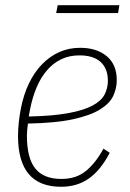

<svg xmlns="http://www.w3.org/2000/svg" viewBox="-20 -703 498 735"><path d="M214 12Q49 12 49 -182Q49 -208 52 -235.5Q55 -263 60 -288Q70 -340 90.5 -383Q111 -426 140.5 -456.5Q170 -487 206.5 -503.5Q243 -520 287 -520Q350 -520 388.5 -488Q427 -456 427 -396Q427 -365 413.5 -336Q400 -307 363 -284Q326 -261 259.5 -246.5Q193 -232 87 -230Q85 -217 84 -204.5Q83 -192 83 -184Q83 -98 115 -58Q147 -18 215 -18Q272 -18 309.5 -49Q347 -80 376 -134L400 -118Q365 -51 320 -19.5Q275 12 214 12ZM284 -491Q245 -491 214 -476Q183 -461 159.5 -433.5Q136 -406 120 -368Q104 -330 95 -284L90 -257Q183 -259 242 -270Q301 -281 334.5 -299Q368 -317 380.5 -341.5Q393 -366 393 -394Q393 -440 365.5 -465.5Q338 -491 284 -491ZM201 -683H437L432 -653H195Z"/></svg>

Font: IBM Plex Sans Condensed ExtraLight
Style: Italic
Weight: 200
Width: 3
Italic angle: -11°
Designer: Mike Abbink, Paul van der Laan, Pieter van Rosmalen
Foundry: Bold Monday
Version: Version 1.3